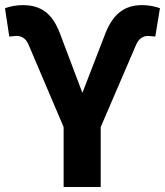

<svg xmlns="http://www.w3.org/2000/svg" viewBox="-32 -744 657 764"><path d="M205.1 -614.7C175.3 -690.4 131.8 -723.6 58.1 -723.6C35.6 -723.6 12.2 -719.7 -12.2 -711.4L4.9 -598.6L32.7 -601.1C55.7 -601.1 71.8 -589.4 81.5 -566.4L221.2 -238.3V0H368.7V-238.3L509.8 -566.4C520 -589.4 536.1 -601.1 558.1 -601.1L585.9 -598.6L604.5 -711.4C580.6 -719.7 557.1 -723.6 533.2 -723.6C463.4 -723.6 416.5 -689 384.8 -604.5L295.9 -374.5Z"/></svg>

Font: Roboto
Style: Bold
Weight: 700
Designer: Google
Version: Version 2.137; 2017